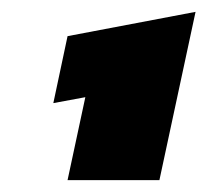

<svg xmlns="http://www.w3.org/2000/svg" viewBox="-20 -674 350 324"><path d="M94 -370 124 -510 70 -500 94 -613 310 -654 249 -370Z"/></svg>

Font: Kanit ExtraBold
Style: Italic
Weight: 800
Italic angle: -12°
Designer: Katatrad Team
Foundry: CadsonDemak
Version: Version 2.000; ttfautohint (v1.8.3)